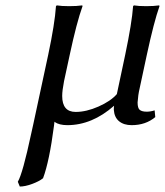

<svg xmlns="http://www.w3.org/2000/svg" viewBox="-20 -453 610 710"><path d="M237.8 -250 216.8 -152.8Q210 -117.7 210 -98.1Q210 -39.1 259.8 -39.1Q299.3 -39.1 344.5 -59.1Q389.6 -79.1 412.1 -105L442.9 -250Q467.8 -368.7 472.2 -430.2L475.1 -433.1Q491.7 -430.2 521 -430.2Q548.8 -430.2 568.8 -433.1L569.8 -430.2Q549.3 -372.6 522.9 -250L496.1 -125Q490.7 -102.5 488.8 -74.2Q488.8 -53.2 496.8 -46.6Q504.9 -40 522.9 -40Q536.6 -40 551.8 -44.9L554.2 -20Q518.6 9.8 466.8 9.8Q438 9.8 420.4 -4.6Q402.8 -19 400.9 -46.9Q400.9 -57.1 401.9 -62Q320.3 9.8 229 9.8Q198.7 9.8 182.1 -2Q182.1 -6.3 181.2 -1.5Q181.2 1.5 179.7 11.7Q162.6 143.6 139.2 206.1Q124.5 217.8 98.6 227.3Q72.8 236.8 53.2 236.8L45.9 219.2Q64 188.5 95.2 42Q100.1 19.5 103 6.8L158.2 -250Q182.6 -365.2 187 -430.2L189.9 -433.1Q207 -430.2 235.8 -430.2Q264.6 -430.2 284.2 -433.1L285.2 -430.2Q263.2 -369.1 237.8 -250Z"/></svg>

Font: Linear Smooth
Style: Italic
Weight: 400
Designer: Philipp H. Poll, Flanker
Foundry: Philipp H. Poll, reworked by Flanker
Version: Version 1.061 | FøM Fix